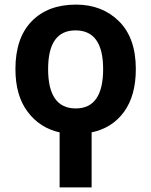

<svg xmlns="http://www.w3.org/2000/svg" viewBox="-20 -574 657 834"><path d="M310 -554Q188 -554 117.5 -481.5Q47 -409 47 -274Q47 -159 100 -88.5Q153 -18 239 1V240H378V1Q468 -18 519 -88.5Q570 -159 570 -274Q570 -409 497 -481.5Q424 -554 310 -554ZM308 -442Q428 -442 428 -274Q428 -103 309 -103Q189 -103 189 -274Q189 -442 308 -442Z"/></svg>

Font: Noto Sans UI
Style: Bold
Weight: 700
Designer: Monotype Design Team
Foundry: Monotype Imaging Inc.
Version: Version 1.901